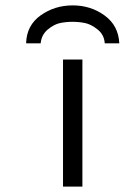

<svg xmlns="http://www.w3.org/2000/svg" viewBox="-20 -693 463 713"><path d="M78 -532 77 -533Q79 -599 131 -636Q183 -673 250 -673Q317 -673 368.5 -635.5Q420 -598 423 -532H369Q367 -564 342.5 -583.5Q318 -603 295.5 -607.5Q273 -612 249 -612Q226 -612 203.5 -607.5Q181 -603 157.5 -583.5Q134 -564 131 -532ZM214 0V-472H286V0Z"/></svg>

Font: Coval
Style: ExtraLight
Weight: 250
Foundry: Context Ltd
Version: Version 001.000